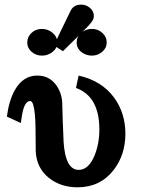

<svg xmlns="http://www.w3.org/2000/svg" viewBox="-20 -779 602 818"><path d="M514.2 -209.5Q514.2 -118.7 463.4 -53.7Q406.2 19 310.1 19Q238.3 19 187.5 -21.7Q136.7 -62.5 132.3 -132.3Q132.3 -183.6 131.3 -234.4Q130.4 -302.2 121.6 -332Q116.7 -348.6 108.4 -348.6Q84.5 -348.6 74.2 -291Q72.8 -283.2 68.8 -254.9L9.3 -282.2Q18.1 -349.6 42.5 -394Q78.1 -457.5 139.2 -457Q188.5 -457 217.8 -418.5Q242.2 -386.2 245.1 -342.3Q246.1 -285.2 251 -173.3Q258.8 -55.7 314.9 -55.2Q357.4 -55.2 382.8 -116.2Q403.3 -167 403.3 -227.1Q403.3 -368.7 303.7 -404.3L314.9 -457Q413.6 -435.1 466.8 -362.3Q514.2 -296.4 514.2 -209.5ZM371.6 -542Q346.2 -542 326.4 -557.6Q306.6 -573.2 306.6 -598.1Q306.6 -622.1 325.9 -638.9Q345.2 -655.8 371.6 -655.8Q397.5 -655.8 416 -638.9Q434.6 -622.1 434.6 -598.1Q434.6 -574.2 415.3 -558.1Q396 -542 371.6 -542ZM379.9 -710.9Q379.9 -699.2 372.1 -688Q360.8 -671.4 317.4 -628.9Q294.4 -606.9 248 -561L210 -585.4Q233.9 -637.7 281.2 -733.9Q293.9 -759.3 326.2 -759.3Q346.7 -759.3 363.3 -745.4Q379.9 -731.4 379.9 -710.9ZM224.1 -598.1Q224.1 -573.7 204.1 -557.9Q184.1 -542 158.7 -542Q133.3 -542 114.7 -558.1Q96.2 -574.2 96.2 -598.1Q96.2 -622.1 114.3 -638.9Q132.3 -655.8 158.7 -655.8Q184.6 -655.8 204.3 -638.9Q224.1 -622.1 224.1 -598.1Z"/></svg>

Font: Accordance
Style: Bold
Weight: 700
Version: Version 1.2 (build January 31, 2020) Miklal Software Solutio